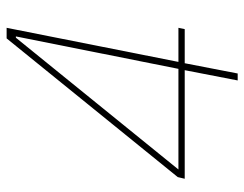

<svg xmlns="http://www.w3.org/2000/svg" viewBox="-99 -639 738 580"><g transform="rotate(-90 270.0 -349.0)"><path d="M317 0 348 -160H20L25 -181L444 -698H476L373 -179H476L472 -160H369L338 0ZM48 -179H352L450 -670H446Z"/></g></svg>

Font: IBM Plex Sans Condensed Thin
Style: Italic
Weight: 100
Width: 3
Italic angle: -11°
Designer: Mike Abbink, Paul van der Laan, Pieter van Rosmalen
Foundry: Bold Monday
Version: Version 1.3